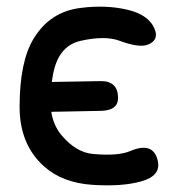

<svg xmlns="http://www.w3.org/2000/svg" viewBox="-20 -535 553 574"><path d="M369.6 -83.5Q333 -67.9 258.3 -74.7Q207 -79.1 163.1 -131.8Q139.6 -160.2 133.3 -200.7L281.7 -203.6Q333.5 -204.6 333 -243.2Q332 -293.5 280.3 -292.5L134.8 -290Q141.1 -338.9 157.2 -366.2Q179.2 -403.8 221.7 -413.1Q294.4 -429.2 337.4 -413.1Q398.9 -390.1 425.3 -402.8Q454.6 -416.5 442.9 -446.8Q425.8 -491.2 359.4 -506.3Q295.4 -521 220.2 -511.2Q129.9 -500 81.1 -420.4Q38.6 -351.6 38.6 -215.3Q38.6 -102.1 112.8 -36.6Q167.5 11.7 256.8 17.6Q344.7 23.4 401.9 7.3Q461.9 -9.3 451.7 -54.2Q438.5 -112.8 369.6 -83.5Z"/></svg>

Font: Comic Relief
Style: Regular
Weight: 400
Designer: Jeff Davis
Foundry: Loudifier
Version: Version 1.200; ttfautohint (v1.8.4.7-5d5b)